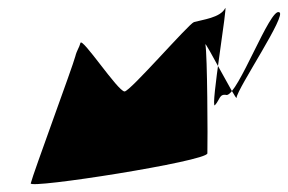

<svg xmlns="http://www.w3.org/2000/svg" viewBox="-20 -581 731 487"><path d="M58 -116C52 -101 505 -172 506 -192C507 -228 506 -443 501 -468C498 -482 580 -323 580 -333C582 -357 710 -546 688 -550C665 -562 584 -341 555 -340C536 -344 538 -328 525 -314C513 -304 559 -578 551 -560C539 -536 493 -531 472 -525C459 -521 310 -349 296 -349C279 -349 188 -488 184 -472C181 -460 175 -454 171 -438C165 -414 64 -141 58 -116Z"/></svg>

Font: Interstorm
Style: Obl
Weight: 400
Version: Version 0.7